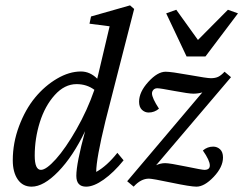

<svg xmlns="http://www.w3.org/2000/svg" viewBox="-20 -698 920 726"><path d="M99.6 7.8Q65.9 7.8 47.1 -19.5Q28.3 -46.9 28.3 -91.8Q28.3 -157.7 52 -220.9Q75.7 -284.2 112.5 -328.9Q149.4 -373.5 195.6 -400.6Q241.7 -427.7 286.1 -427.7Q320.3 -427.7 347.7 -400.4L394.5 -598.6L318.4 -608.4L324.2 -635.7L471.7 -677.7L487.3 -664.1Q484.4 -654.3 422.9 -413.1L378.9 -241.2Q343.8 -97.2 343.8 -47.9Q384.3 -70.3 423.8 -120.1L447.3 -91.8Q410.2 -45.9 372.3 -19Q334.5 7.8 305.7 7.8Q268.6 7.8 268.6 -33.2Q268.6 -79.6 301.8 -202.1Q255.9 -106.4 200.4 -49.3Q145 7.8 99.6 7.8ZM608.4 -647.5 646.5 -661.1 728.5 -546.9 841.8 -661.1 879.9 -647.5 756.8 -484.4H685.5ZM823.2 -102.5Q823.2 -66.4 788.1 -29.3Q752.9 7.8 722.7 7.8Q700.7 7.8 628.4 -7.3Q556.2 -22.5 543 -22.5Q512.7 -22.5 485.4 7.8L460.9 -12.7L745.1 -348.6Q729 -343.8 710.9 -343.8Q694.3 -343.8 639.6 -354Q585 -364.3 575.2 -364.3Q565.4 -364.3 560.1 -358.4Q554.7 -352.5 554.7 -344.7Q554.7 -327.6 581.1 -287.1Q564 -272.5 542 -272.5Q527.8 -272.5 516.8 -282.7Q505.9 -293 505.9 -313.5Q505.9 -350.1 540.8 -388.4Q575.7 -426.8 606.4 -426.8Q627 -426.8 694.8 -414.6Q762.7 -402.3 777.3 -402.3Q793.9 -402.3 804.9 -407.5Q815.9 -412.6 829.1 -426.8L853.5 -406.2L570.3 -73.2Q587.4 -81.1 604.5 -81.1Q621.6 -81.1 682.9 -68.4Q744.1 -55.7 752.9 -55.7Q773.4 -55.7 773.4 -72.3Q773.4 -91.3 747.1 -128.9Q764.2 -143.6 786.1 -143.6Q801.3 -143.6 812.3 -133.3Q823.2 -123 823.2 -102.5ZM111.3 -109.4Q111.3 -55.7 134.8 -55.7Q154.8 -55.7 191.4 -96.4Q228 -137.2 269 -209Q310.1 -280.8 336.9 -358.4Q308.1 -379.9 269.5 -379.9Q224.1 -379.9 187 -338.6Q149.9 -297.4 130.6 -235.8Q111.3 -174.3 111.3 -109.4Z"/></svg>

Font: Crimson Pro
Style: Italic
Weight: 400
Italic angle: -12°
Designer: Jacques Le Bailly
Foundry: Baron von Fonthausen
Version: Version 1.003